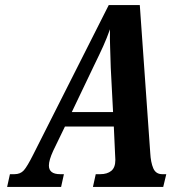

<svg xmlns="http://www.w3.org/2000/svg" viewBox="-20 -734 758 754"><path d="M8 0 19 -50H37Q60 -50 73.5 -65Q87 -80 111 -128L407 -714H529L570 -134Q572 -96 582 -73Q592 -50 617 -50H633L621 0H345L356 -50H374Q401 -50 417 -63Q433 -76 433 -106Q433 -111 432.5 -117Q432 -123 432 -127L427 -237H235L189 -142Q172 -105 172 -84Q172 -50 216 -50H231L220 0ZM349 -476 262 -294H424L415 -467Q414 -511 412.5 -547Q411 -583 412 -619Q399 -583 385.5 -553Q372 -523 349 -476Z"/></svg>

Font: Noto Serif ExtraCondensed
Style: Bold Italic
Weight: 700
Width: 2
Italic angle: -12°
Designer: Monotype Design Team
Foundry: Monotype Imaging Inc.
Version: Version 2.013; ttfautohint (v1.8.4.7-5d5b)